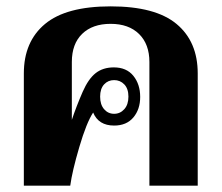

<svg xmlns="http://www.w3.org/2000/svg" viewBox="-20 -584 697 604"><path d="M55 -353Q55 -453 121.5 -508.5Q188 -564 328 -564Q469 -564 535.5 -508.5Q602 -453 602 -353V0H450V-389Q450 -445 417.5 -477Q385 -509 328 -509Q271 -509 238.5 -477.5Q206 -446 206 -389V-207Q220 -249 240 -295Q258 -336 281 -354Q304 -372 338 -372Q378 -372 399.5 -345.5Q421 -319 421 -279Q421 -240 399.5 -214.5Q378 -189 339 -189Q290 -189 273 -230Q252 -198 229.5 -121.5Q207 -45 201 0H55ZM384 -280Q384 -305 371 -318.5Q358 -332 339 -332Q320 -332 307.5 -318.5Q295 -305 295 -280Q295 -255 307.5 -240.5Q320 -226 339 -226Q358 -226 371 -240.5Q384 -255 384 -280Z"/></svg>

Font: Trirong Bold
Style: Regular
Weight: 700
Designer: Katatrad Team
Foundry: CadsonDemak
Version: Version 1.000